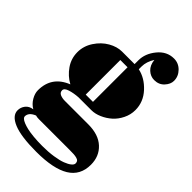

<svg xmlns="http://www.w3.org/2000/svg" viewBox="-250 -743 962 962"><g transform="rotate(45 230.5 -262.5)"><path d="M265.1 -195.8H173.8Q142.6 -193.8 116.7 -185.8Q90.8 -177.7 90.8 -163.1Q90.8 -147.5 105 -141.1Q119.1 -134.8 138.2 -134.8H304.2Q377 -134.8 417 -97.7Q457 -60.5 457 -1Q457 74.2 397.5 110.6Q337.9 147 217.8 147Q108.9 147 56.4 125.2Q3.9 103.5 3.9 65.9Q3.9 44.9 17.3 27.6Q30.8 10.3 56.2 6.8Q32.7 -6.8 18.8 -30.8Q4.9 -54.7 4.9 -77.1Q4.9 -175.3 99.1 -212.9Q60.5 -233.9 35.2 -270.5Q9.8 -307.1 9.8 -352.1Q9.8 -395.5 34.7 -433.3Q59.6 -471.2 95.5 -491.7Q131.3 -512.2 166 -512.2H254.9V-539.1Q254.9 -586.9 289.8 -629.4Q324.7 -671.9 375 -671.9Q407.7 -671.9 430.9 -648.2Q454.1 -624.5 454.1 -592.8Q454.1 -568.8 433.8 -546.9Q413.6 -524.9 380.9 -524.9Q354.5 -524.9 334 -543.9Q313.5 -563 310.1 -597.2Q288.1 -562 288.1 -528.8V-508.8Q339.4 -498 380.1 -453.9Q420.9 -409.7 420.9 -352.1Q420.9 -319.3 406.2 -289.6Q391.6 -259.8 368.9 -239.7Q346.2 -219.7 318.6 -207.8Q291 -195.8 265.1 -195.8ZM110.8 22Q98.1 22 87.9 19Q50.8 34.2 50.8 62Q50.8 67.9 56.9 73.7Q63 79.6 76.4 85.2Q89.8 90.8 108.6 95.2Q127.4 99.6 155.8 102.3Q184.1 105 217.8 105Q260.3 105 295.7 99.6Q331.1 94.2 352.5 85.9Q374 77.6 386 67.9Q397.9 58.1 397.9 48.8Q397.9 39.6 393.8 34.2Q389.6 28.8 379.6 26.1Q369.6 23.4 358.6 22.7Q347.7 22 328.1 22ZM189.9 -231H241.2V-476.1H189.9Z"/></g></svg>

Font: Lletraferida
Style: Heavy
Weight: 900
Designer: Josep Patau Bellart
Foundry: Josep Patau Bellart
Version: Version 1.000